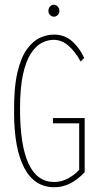

<svg xmlns="http://www.w3.org/2000/svg" viewBox="-20 -775 415 805"><path d="M208 10Q124 10 81.5 -71.5Q39 -153 39 -304Q38 -407 53 -471Q68 -535 93.5 -569.5Q119 -604 148.5 -617Q178 -630 206 -630Q251 -630 282.5 -602Q314 -574 333 -532L318 -517Q296 -558 267.5 -583Q239 -608 205 -608Q180 -608 155.5 -595.5Q131 -583 110 -551.5Q89 -520 76.5 -463.5Q64 -407 64 -319Q64 -12 207 -12Q237 -12 264.5 -26.5Q292 -41 312 -63V-258H202V-280H335V-53Q306 -22 274.5 -6Q243 10 208 10ZM206 -705Q197 -705 190 -712Q183 -719 183 -729Q183 -740 189.5 -747.5Q196 -755 206 -755Q215 -755 222 -747.5Q229 -740 229 -729Q229 -719 222 -712Q215 -705 206 -705Z"/></svg>

Font: Inconsolata Condensed ExtraLight
Style: Regular
Weight: 200
Width: 3
Monospace: yes
Designer: Raph Levien, Cyreal, Brenton Simpson
Foundry: Raph Levien, Cyreal, Google
Version: Version 3.100; ttfautohint (v1.8.4.7-5d5b)